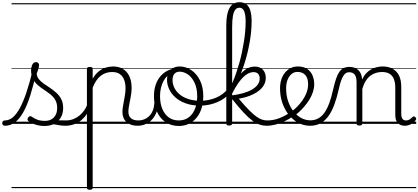

<svg xmlns="http://www.w3.org/2000/svg" viewBox="-104 -1120 3783 1736"><path d="M-59 17Q-72 17 -78 9.5Q-84 2 -84 -7Q-84 -16 -78 -23.5Q-72 -31 -60 -31Q-21 -31 12.5 -59.5Q46 -88 76.5 -144.5Q107 -201 135.5 -286Q164 -371 191 -483L226 -474Q199 -350 170 -258Q141 -166 106.5 -105Q72 -44 31 -13.5Q-10 17 -59 17ZM487 17Q454 17 427.5 11.5Q401 6 376 3.5Q351 1 322 12L343 -11Q380 -25 405.5 -29Q431 -33 451.5 -32Q472 -31 493 -31Q502 -31 506 -23.5Q510 -16 508.5 -7Q507 2 501.5 9.5Q496 17 487 17ZM298 19Q256 19 218 7Q180 -5 151 -27Q145 -33 144.5 -41.5Q144 -50 152 -59Q159 -68 166.5 -69.5Q174 -71 183 -65Q211 -45 238.5 -36Q266 -27 303 -27Q354 -27 383.5 -58.5Q413 -90 413 -144Q413 -186 396 -215.5Q379 -245 352 -266.5Q325 -288 295 -307.5Q265 -327 238 -350.5Q211 -374 194 -406Q177 -438 177 -485Q177 -511 187.5 -534.5Q198 -558 222 -558Q235 -558 242 -550.5Q249 -543 249 -530Q249 -519 243.5 -499.5Q238 -480 228 -456Q229 -427 247 -404.5Q265 -382 292 -363.5Q319 -345 349 -325Q379 -305 406 -280.5Q433 -256 450 -223Q467 -190 467 -144Q467 -71 421 -26Q375 19 298 19ZM0 571H550V581H0ZM0 -20H550V0H0ZM0 -505H550V-500H0ZM0 -1091H550V-1081H0Z M485 17Q474 17 468.5 9.5Q463 2 463.5 -7Q464 -16 471 -23.5Q478 -31 491 -31Q528 -31 559 -43Q590 -55 614 -75Q638 -95 656 -120Q674 -145 684 -172Q688 -183 697 -182.5Q706 -182 712 -174.5Q718 -167 715 -157Q704 -124 684 -93Q664 -62 635.5 -37Q607 -12 569 2.5Q531 17 485 17ZM550 571V581ZM550 -20V0ZM550 -505V-500ZM550 -1091V-1081Z M707 596Q694 596 688 591.5Q682 587 682 577V-496Q682 -506 688.5 -510.5Q695 -515 708 -515Q722 -515 728 -510.5Q734 -506 734 -496V-408Q758 -450 788.5 -474.5Q819 -499 852.5 -509Q886 -519 919 -519Q970 -519 1007.5 -496.5Q1045 -474 1065.5 -431Q1086 -388 1086 -325Q1086 -301 1083 -278Q1080 -255 1076 -233Q1072 -211 1067.5 -190Q1063 -169 1060 -148.5Q1057 -128 1057 -109Q1057 -72 1079.5 -51.5Q1102 -31 1147 -31Q1156 -31 1160.5 -23.5Q1165 -16 1164.5 -7Q1164 2 1158 9.5Q1152 17 1140 17Q1077 17 1040 -16Q1003 -49 1003 -107Q1003 -126 1006 -146.5Q1009 -167 1013 -188.5Q1017 -210 1021 -232Q1025 -254 1028 -276.5Q1031 -299 1031 -322Q1031 -393 1000 -431Q969 -469 910 -469Q884 -469 858.5 -461.5Q833 -454 810 -437Q787 -420 768 -393Q749 -366 734 -327V577Q734 587 727.5 591.5Q721 596 707 596ZM550 571H1204V581H550ZM550 -20H1204V0H550ZM550 -505H1204V-500H550ZM550 -1091H1204V-1081H550Z M1139 17Q1128 17 1122.5 9.5Q1117 2 1117.5 -7Q1118 -16 1125 -23.5Q1132 -31 1145 -31Q1178 -31 1204.5 -43Q1231 -55 1250 -76Q1269 -97 1279.5 -125Q1290 -153 1291 -186Q1292 -198 1301 -201.5Q1310 -205 1318.5 -201.5Q1327 -198 1326 -186Q1325 -142 1310.5 -104.5Q1296 -67 1271.5 -40Q1247 -13 1213 2Q1179 17 1139 17ZM1204 571V581ZM1204 -20V0ZM1204 -505V-500ZM1204 -1091V-1081Z M1512 19Q1444 19 1393 -15.5Q1342 -50 1315 -110.5Q1288 -171 1288 -250Q1288 -308 1304 -354.5Q1320 -401 1350.5 -435Q1381 -469 1424 -487Q1467 -505 1521 -505Q1529 -505 1531.5 -498Q1534 -491 1531.5 -483.5Q1529 -476 1520 -476Q1488 -476 1460.5 -465.5Q1433 -455 1411 -435Q1389 -415 1374 -387Q1359 -359 1351 -324.5Q1343 -290 1343 -250Q1343 -185 1363.5 -135.5Q1384 -86 1421.5 -58.5Q1459 -31 1512 -31Q1551 -31 1582 -46.5Q1613 -62 1634.5 -91.5Q1656 -121 1667.5 -161.5Q1679 -202 1679 -250Q1679 -321 1655.5 -371Q1632 -421 1595.5 -446.5Q1559 -472 1520 -472Q1508 -472 1501.5 -479Q1495 -486 1495 -495.5Q1495 -505 1501.5 -512Q1508 -519 1520 -519Q1575 -519 1624 -487Q1673 -455 1703.5 -394.5Q1734 -334 1734 -250Q1734 -202 1724 -161Q1714 -120 1695 -87Q1676 -54 1648.5 -30Q1621 -6 1587 6.5Q1553 19 1512 19ZM1204 571H1805V581H1204ZM1204 -20H1805V0H1204ZM1204 -505H1805V-500H1204ZM1204 -1091H1805V-1081H1204Z M1706 -165Q1633 -165 1576.5 -185Q1520 -205 1482.5 -238.5Q1445 -272 1425.5 -314Q1406 -356 1406 -399Q1406 -427 1414.5 -449.5Q1423 -472 1438.5 -487.5Q1454 -503 1474 -511Q1494 -519 1519 -519Q1531 -519 1537.5 -512Q1544 -505 1544 -495.5Q1544 -486 1537.5 -479Q1531 -472 1519 -472Q1491 -472 1473.5 -453Q1456 -434 1456 -394Q1456 -361 1471.5 -328Q1487 -295 1518.5 -268Q1550 -241 1597.5 -225Q1645 -209 1709 -209Q1746 -209 1781.5 -216Q1817 -223 1849 -236.5Q1881 -250 1908 -270Q1935 -290 1956 -316Q1963 -326 1971 -323Q1979 -320 1983 -310.5Q1987 -301 1980 -290Q1960 -260 1930.5 -237Q1901 -214 1864.5 -198Q1828 -182 1788 -173.5Q1748 -165 1706 -165ZM1805 571V581ZM1805 -20V0ZM1805 -505V-500ZM1805 -1091V-1081Z M1967 15Q1954 15 1948 10.5Q1942 6 1942 -4V-886Q1942 -959 1955 -1006.5Q1968 -1054 1994.5 -1077Q2021 -1100 2061 -1100Q2101 -1100 2125.5 -1079.5Q2150 -1059 2160.5 -1020Q2171 -981 2171 -926Q2171 -885 2167 -840Q2163 -795 2155 -747.5Q2147 -700 2135.5 -651Q2124 -602 2108.5 -552.5Q2093 -503 2073.5 -454Q2054 -405 2031 -358Q2008 -311 1981 -266L1966 -304Q1984 -340 2001 -380Q2018 -420 2033 -464Q2048 -508 2061 -554.5Q2074 -601 2084 -649Q2094 -697 2101.5 -744Q2109 -791 2113 -837Q2117 -883 2117 -926Q2117 -962 2112 -990Q2107 -1018 2094.5 -1034Q2082 -1050 2060 -1050Q2038 -1050 2023.5 -1032Q2009 -1014 2002 -975.5Q1995 -937 1995 -875V-4Q1995 6 1988 10.5Q1981 15 1967 15ZM2307 17Q2274 17 2243.5 7Q2213 -3 2178.5 -28.5Q2144 -54 2099.5 -101.5Q2055 -149 1995 -224H1989V-257Q2044 -264 2090.5 -276.5Q2137 -289 2171.5 -308.5Q2206 -328 2225 -353.5Q2244 -379 2244 -409Q2244 -438 2229.5 -453Q2215 -468 2188 -468Q2159 -468 2126.5 -447.5Q2094 -427 2060 -381.5Q2026 -336 1989 -262L1981 -315Q2009 -368 2041.5 -414.5Q2074 -461 2113 -489.5Q2152 -518 2199 -518Q2246 -518 2272.5 -490Q2299 -462 2299 -417Q2299 -383 2284.5 -355.5Q2270 -328 2245 -306.5Q2220 -285 2188 -269Q2156 -253 2122 -243Q2088 -233 2055 -228Q2109 -163 2148 -124Q2187 -85 2215.5 -65Q2244 -45 2267 -38Q2290 -31 2313 -31Q2324 -31 2329.5 -23.5Q2335 -16 2334 -7Q2333 2 2326.5 9.5Q2320 17 2307 17ZM1805 571H2369V581H1805ZM1805 -20H2369V0H1805ZM1805 -505H2369V-500H1805ZM1805 -1091H2369V-1081H1805Z M2307 17Q2294 17 2288.5 9.5Q2283 2 2284.5 -7Q2286 -16 2293.5 -23.5Q2301 -31 2313 -31Q2369 -31 2423 -52Q2477 -73 2521 -105Q2529 -110 2535.5 -107Q2542 -104 2546.5 -96.5Q2551 -89 2551 -80.5Q2551 -72 2544 -67Q2510 -43 2470 -24Q2430 -5 2388.5 6Q2347 17 2307 17ZM2369 571V581ZM2369 -20V0ZM2369 -505V-500ZM2369 -1091V-1081Z M2524 -106Q2547 -122 2567.5 -140.5Q2588 -159 2605 -180Q2629 -207 2646 -236.5Q2663 -266 2672.5 -295.5Q2682 -325 2682 -355Q2682 -414 2656 -442Q2630 -470 2584 -470Q2574 -470 2568.5 -477.5Q2563 -485 2564 -494.5Q2565 -504 2571 -511.5Q2577 -519 2588 -519Q2641 -519 2674 -496.5Q2707 -474 2722 -437Q2737 -400 2737 -358Q2737 -324 2725.5 -288.5Q2714 -253 2693 -218.5Q2672 -184 2643 -152Q2624 -129 2600.5 -108Q2577 -87 2552 -69ZM2369 571H2813V581H2369ZM2369 -20H2813V0H2369ZM2369 -505H2813V-500H2369ZM2369 -1091H2813V-1081H2369Z M2700 17Q2654 17 2613.5 0Q2573 -17 2539 -48Q2505 -79 2480 -121.5Q2455 -164 2441.5 -214.5Q2428 -265 2428 -321Q2428 -364 2439.5 -400.5Q2451 -437 2473 -463.5Q2495 -490 2524 -504.5Q2553 -519 2588 -519Q2599 -519 2604 -511.5Q2609 -504 2608 -494.5Q2607 -485 2601 -477.5Q2595 -470 2584 -470Q2567 -470 2551.5 -463Q2536 -456 2523.5 -443Q2511 -430 2502 -412Q2493 -394 2488 -371.5Q2483 -349 2483 -323Q2483 -257 2501.5 -203.5Q2520 -150 2551 -111.5Q2582 -73 2621 -52.5Q2660 -32 2702 -32Q2741 -32 2773 -49Q2805 -66 2829.5 -101Q2854 -136 2873.5 -188.5Q2893 -241 2908 -311Q2921 -367 2934 -406Q2947 -445 2963.5 -469Q2980 -493 3002 -504Q3024 -515 3054 -515Q3065 -515 3070 -508Q3075 -501 3074.5 -491.5Q3074 -482 3068 -474.5Q3062 -467 3051 -467Q3036 -467 3023.5 -459Q3011 -451 3000 -433.5Q2989 -416 2979 -387.5Q2969 -359 2960 -317Q2942 -237 2919 -174.5Q2896 -112 2865 -69.5Q2834 -27 2793.5 -5Q2753 17 2700 17ZM2813 571H2938V581H2813ZM2813 -20H2938V0H2813ZM2813 -505H2938V-500H2813ZM2813 -1091H2938V-1081H2813Z M3145 15Q3132 15 3126 10.5Q3120 6 3120 -4V-374Q3120 -424 3103 -445.5Q3086 -467 3052 -467Q3042 -467 3037.5 -474.5Q3033 -482 3033 -491.5Q3033 -501 3038.5 -508Q3044 -515 3054 -515Q3082 -515 3102.5 -507Q3123 -499 3137.5 -484.5Q3152 -470 3160 -450Q3168 -430 3170 -405V-401Q3186 -435 3207 -457.5Q3228 -480 3253 -493.5Q3278 -507 3304.5 -513Q3331 -519 3357 -519Q3405 -519 3442.5 -500Q3480 -481 3502 -440.5Q3524 -400 3524 -334V-94Q3524 -74 3528 -60Q3532 -46 3541.5 -38.5Q3551 -31 3566 -31Q3576 -31 3586 -34Q3596 -37 3606 -44.5Q3616 -52 3626 -62Q3632 -68 3638.5 -67.5Q3645 -67 3652 -60Q3658 -54 3659 -47.5Q3660 -41 3655 -34Q3644 -19 3627.5 -7Q3611 5 3593 11Q3575 17 3555 17Q3535 17 3519 10.5Q3503 4 3492 -8Q3481 -20 3475.5 -38.5Q3470 -57 3470 -82V-326Q3470 -371 3458 -403Q3446 -435 3419.5 -452Q3393 -469 3350 -469Q3323 -469 3295.5 -461Q3268 -453 3244.5 -435Q3221 -417 3202.5 -387.5Q3184 -358 3172 -314V-4Q3172 6 3165.5 10.5Q3159 15 3145 15ZM2938 571H3659V581H2938ZM2938 -20H3659V0H2938ZM2938 -505H3659V-500H2938ZM2938 -1091H3659V-1081H2938Z"/></svg>

Font: Playwrite PT Guides
Style: Regular
Weight: 400
Designer: Veronika Burian, José Scaglione
Foundry: TypeTogether
Version: Version 1.003